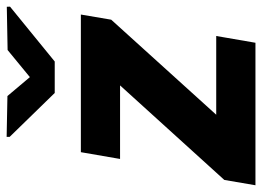

<svg xmlns="http://www.w3.org/2000/svg" viewBox="-144 -667 793 581"><g transform="rotate(-90 252.5 -376.5)"><path d="M434.1 -118.7 413.6 0H19.5L40 -118.7ZM483.4 -436.5 88.4 0H-17.6L-1.5 -94.2L392.1 -528.3H499ZM448.7 -528.3 428.2 -409.7H62L82.5 -528.3ZM252.4 -750.5 309.6 -682.6 391.6 -750 522.5 -752.4 522.9 -742.7 356.9 -607.4H261.7L128.9 -743.7V-752.9Z"/></g></svg>

Font: Roboto ExtraBold
Style: Italic
Weight: 800
Designer: Christian Robertson
Foundry: Google
Version: Version 3.009; 2024